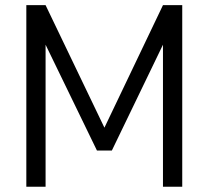

<svg xmlns="http://www.w3.org/2000/svg" viewBox="-20 -710 793 730"><path d="M672.9 -690.4V0H599.6V-540L405.3 -137.7H348.6L153.3 -540V0H80.1V-690.4H153.3L377 -224.6L599.6 -690.4Z"/></svg>

Font: Dinish
Style: Regular
Weight: 400
Designer: Bert Driehuis
Foundry: Playbeing
Version: Version 3.006; git-39231f3c-release